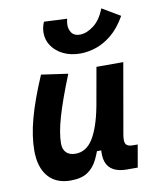

<svg xmlns="http://www.w3.org/2000/svg" viewBox="-89 -864 764 943"><g transform="rotate(-10 293.0 -392.5)"><path d="M187 10.3Q114.7 10.3 75.4 -35.6Q36.1 -81.5 36.1 -164.6Q36.1 -235.8 59.1 -321.8Q82 -407.7 133.3 -527.3L266.1 -508.3Q216.8 -386.2 194.1 -307.6Q171.4 -229 171.4 -176.8Q171.4 -147.5 187.5 -131.3Q203.6 -115.2 233.4 -115.2Q287.6 -115.2 321 -169.4Q354.5 -223.6 374 -325.7L369.1 -109.4H336.9L356 -160.6Q340.3 -107.9 321.8 -69.6Q303.2 -31.2 272 -10.5Q240.7 10.3 187 10.3ZM468.8 4.9Q427.2 4.9 401.6 -9.3Q376 -23.4 366 -51.5Q356 -79.6 361.3 -122.1L357.9 -234.9L408.2 -517.6H542L480.5 -166.5Q474.6 -132.3 482.9 -119.6Q491.2 -106.9 518.1 -106.9H541.5L522 4.9ZM343.3 -595.7Q295.9 -595.7 259.3 -613Q222.7 -630.4 201.9 -660.2Q181.2 -689.9 181.2 -727.1Q181.2 -754.4 192.9 -780.8L307.6 -775.4Q305.7 -767.6 304.4 -760.3Q303.2 -752.9 303.2 -744.6Q303.2 -721.7 315.7 -704.6Q328.1 -687.5 356.4 -687.5Q389.6 -687.5 425.3 -714.6Q460.9 -741.7 481.4 -796.4L571.3 -743.2Q539.1 -686.5 500 -654.3Q460.9 -622.1 420.4 -608.9Q379.9 -595.7 343.3 -595.7Z"/></g></svg>

Font: Cascadia Mono NF
Style: Italic
Weight: 400
Italic angle: -10°
Monospace: yes
Designer: Aaron Bell
Foundry: Saja Typeworks
Version: Version 2404.023